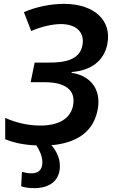

<svg xmlns="http://www.w3.org/2000/svg" viewBox="-20 -746 591 997"><path d="M158 231C238 231 291 192 291 116C291 73 271 35 247 8C385 -4 464 -66 486 -171C506 -262 469 -349 352 -368V-372C454 -380 519 -430 537 -515C563 -640 469 -726 312 -726C243 -726 166 -710 104 -683L142 -585C193 -607 251 -621 296 -621C376 -621 421 -578 408 -511C394 -436 320 -421 235 -421H160L139 -319H214C310 -319 377 -284 359 -196C344 -126 280 -94 189 -94C129 -94 63 -108 7 -134V-23C53 -4 109 7 169 9C188 39 200 67 200 98C200 137 177 154 145 154C125 154 110 151 94 146L90 221C106 227 128 231 158 231Z"/></svg>

Font: Noto Sans SemiBold
Style: Italic
Weight: 600
Italic angle: -12°
Designer: Monotype Design Team
Foundry: Monotype Imaging Inc.
Version: Version 2.013